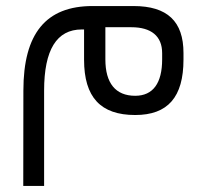

<svg xmlns="http://www.w3.org/2000/svg" viewBox="-20 -367 677 629"><path d="M124.5 -70.3C124.5 -203.6 165.5 -270.5 248 -270.5H255.4V-171.4C255.4 -48.3 309.6 9.8 422.9 9.8C529.8 9.8 581.1 -48.8 581.1 -171.9V-193.4C581.1 -296.9 528.3 -347.2 417.5 -347.2H283.2C130.9 -347.2 56.6 -257.8 56.6 -70.3L56.2 242.2H124.5ZM410.2 -277.8C475.1 -277.8 511.2 -249 511.2 -192.9V-172.4C511.2 -94.7 481.4 -53.2 422.9 -53.2C358.4 -53.2 325.2 -94.7 325.2 -172.4V-277.8Z"/></svg>

Font: Shabnam Light
Style: Regular
Weight: 300
Foundry: DejaVu fonts team - Redesigned by Saber Rastikerdar - Based on Vazir font
Version: Version 5.0.1